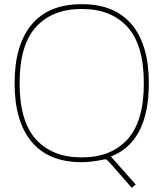

<svg xmlns="http://www.w3.org/2000/svg" viewBox="-20 -764 784 921"><path d="M694 -365Q694 -84 512 -13L631 121L612 137Q554 70 527 39.5Q500 9 494.5 4.5Q489 0 485 0Q483 0 466 3.5Q449 7 423 10.5Q397 14 372 14Q213 14 131.5 -84Q50 -182 50 -365Q50 -548 131.5 -646Q213 -744 372 -744Q531 -744 612.5 -646Q694 -548 694 -365ZM152.5 -634.5Q74 -548 74 -365Q74 -182 152.5 -95.5Q231 -9 372 -9Q513 -9 591.5 -95.5Q670 -182 670 -365Q670 -548 591.5 -634.5Q513 -721 372 -721Q231 -721 152.5 -634.5Z"/></svg>

Font: Nacelle Thin
Style: Regular
Weight: 100
Designer: Sora Sagano
Foundry: Sora Sagano
Version: Version 1.000;FEAKit 1.0